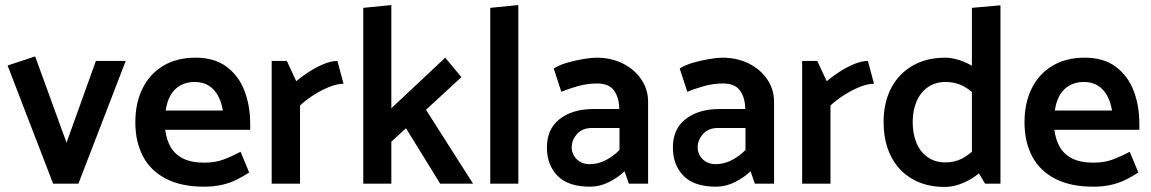

<svg xmlns="http://www.w3.org/2000/svg" viewBox="-20 -726 4551 759"><path d="M290 0 477 -485H359L243 -162L119 -503L10 -467L190 0Z M969 -213V-237Q969 -308 946.5 -367Q924 -426 876 -462Q828 -498 753 -498Q679 -498 625.5 -466Q572 -434 543.5 -376.5Q515 -319 515 -242Q515 -166 545 -108.5Q575 -51 636 -19.5Q697 12 786 12Q824 12 856 5Q888 -2 915 -15.5Q942 -29 965 -44L931 -126Q895 -107 862.5 -95Q830 -83 788 -83Q736 -83 703.5 -99.5Q671 -116 654.5 -145Q638 -174 633 -213ZM635 -289Q640 -325 654.5 -350Q669 -375 693.5 -388.5Q718 -402 749 -402Q781 -402 803.5 -388.5Q826 -375 840.5 -350Q855 -325 861 -289Z M1166 0V-309Q1192 -333 1222.5 -352Q1253 -371 1283.5 -383Q1314 -395 1338 -395L1314 -485Q1288 -485 1257.5 -472Q1227 -459 1199 -440.5Q1171 -422 1151 -405L1114 -485H1054V0Z M1527 0V-166L1585 -219L1720 0H1850L1664 -292L1804 -421L1740 -498L1527 -298V-706L1416 -695V0Z M2029 0V-706L1918 -695V0Z M2240 -143Q2240 -172 2261 -196Q2282 -220 2320 -220H2429V-133Q2403 -107 2373 -92Q2343 -77 2311 -77Q2289 -77 2273 -86.5Q2257 -96 2248.5 -111Q2240 -126 2240 -143ZM2199 -363Q2227 -375 2264.5 -385.5Q2302 -396 2340 -396Q2387 -396 2407 -368.5Q2427 -341 2428 -298V-295H2322Q2242 -294 2192 -255Q2142 -216 2142 -143Q2142 -74 2184 -31Q2226 12 2313 12Q2351 12 2387 -6Q2423 -24 2449 -49L2466 0H2542V-324Q2542 -373 2514.5 -413Q2487 -453 2441 -475.5Q2395 -498 2338 -498Q2318 -498 2285 -492.5Q2252 -487 2220 -477.5Q2188 -468 2169 -455Z M2738 -143Q2738 -172 2759 -196Q2780 -220 2818 -220H2927V-133Q2901 -107 2871 -92Q2841 -77 2809 -77Q2787 -77 2771 -86.5Q2755 -96 2746.5 -111Q2738 -126 2738 -143ZM2697 -363Q2725 -375 2762.5 -385.5Q2800 -396 2838 -396Q2885 -396 2905 -368.5Q2925 -341 2926 -298V-295H2820Q2740 -294 2690 -255Q2640 -216 2640 -143Q2640 -74 2682 -31Q2724 12 2811 12Q2849 12 2885 -6Q2921 -24 2947 -49L2964 0H3040V-324Q3040 -373 3012.5 -413Q2985 -453 2939 -475.5Q2893 -498 2836 -498Q2816 -498 2783 -492.5Q2750 -487 2718 -477.5Q2686 -468 2667 -455Z M3263 0V-309Q3289 -333 3319.5 -352Q3350 -371 3380.5 -383Q3411 -395 3435 -395L3411 -485Q3385 -485 3354.5 -472Q3324 -459 3296 -440.5Q3268 -422 3248 -405L3211 -485H3151V0Z M3822 -87 3874 0H3935V-705L3822 -695ZM3850 -152Q3817 -118 3786.5 -101Q3756 -84 3717 -84Q3677 -84 3647.5 -104.5Q3618 -125 3603 -161Q3588 -197 3588 -244Q3588 -289 3603 -324.5Q3618 -360 3647.5 -381Q3677 -402 3718 -402Q3756 -402 3787.5 -386Q3819 -370 3852 -332L3885 -409Q3866 -437 3836.5 -457Q3807 -477 3775 -487.5Q3743 -498 3717 -498Q3642 -498 3587 -466Q3532 -434 3502.5 -377Q3473 -320 3473 -244Q3473 -166 3502 -108.5Q3531 -51 3585.5 -19Q3640 13 3715 13Q3743 13 3773.5 2.5Q3804 -8 3833 -28Q3862 -48 3884 -76Z M4484 -213V-237Q4484 -308 4461.5 -367Q4439 -426 4391 -462Q4343 -498 4268 -498Q4194 -498 4140.5 -466Q4087 -434 4058.5 -376.5Q4030 -319 4030 -242Q4030 -166 4060 -108.5Q4090 -51 4151 -19.5Q4212 12 4301 12Q4339 12 4371 5Q4403 -2 4430 -15.5Q4457 -29 4480 -44L4446 -126Q4410 -107 4377.5 -95Q4345 -83 4303 -83Q4251 -83 4218.5 -99.5Q4186 -116 4169.5 -145Q4153 -174 4148 -213ZM4150 -289Q4155 -325 4169.5 -350Q4184 -375 4208.5 -388.5Q4233 -402 4264 -402Q4296 -402 4318.5 -388.5Q4341 -375 4355.5 -350Q4370 -325 4376 -289Z"/></svg>

Font: Catamaran SemiBold
Style: Regular
Weight: 600
Designer: Pria Ravichandran
Version: Version 2.000